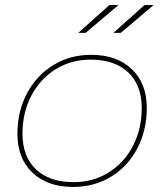

<svg xmlns="http://www.w3.org/2000/svg" viewBox="-20 -737 650 760"><path d="M49 -207Q49 -296 86.5 -367Q124 -438 190.5 -479Q257 -520 341 -520Q442 -520 501.5 -463.5Q561 -407 561 -310Q561 -221 523.5 -149.5Q486 -78 419.5 -37.5Q353 3 269 3Q168 3 108.5 -53.5Q49 -110 49 -207ZM541 -309Q541 -400 487.5 -450.5Q434 -501 338 -501Q262 -501 200.5 -463Q139 -425 104 -358Q69 -291 69 -208Q69 -117 122.5 -66.5Q176 -16 272 -16Q348 -16 409.5 -54Q471 -92 506 -159Q541 -226 541 -309ZM413 -717H449L319 -607H290ZM552 -717H588L458 -607H429Z"/></svg>

Font: Montserrat Alternates Thin
Style: Italic
Weight: 250
Italic angle: -11.3°
Designer: Julieta Ulanovsky
Foundry: Julieta Ulanovsky
Version: Version 7.200